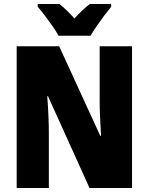

<svg xmlns="http://www.w3.org/2000/svg" viewBox="-20 -947 749 967"><path d="M645 0H431L222 -462H218Q222 -410 224 -362Q226 -314 226 -281V0H64V-714H278L485 -263H489Q486 -311 484 -356.5Q482 -402 482 -436V-714H645ZM275 -767Q265 -786 245.5 -814Q226 -842 205.5 -869Q185 -896 170 -913V-927H279Q297 -913 315 -895.5Q333 -878 355 -854Q377 -878 396 -896Q415 -914 433 -927H540V-913Q525 -895 505 -868.5Q485 -842 466.5 -815Q448 -788 436 -767Z"/></svg>

Font: Noto Sans Malayalam Condensed Black
Style: Regular
Weight: 900
Width: 3
Designer: Jelle Bosma - Monotype Design Team
Foundry: Monotype Imaging Inc.
Version: Version 2.104; ttfautohint (v1.8.4.7-5d5b)